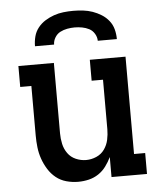

<svg xmlns="http://www.w3.org/2000/svg" viewBox="-53 -786 706 841"><g transform="rotate(-5 300.0 -366.0)"><path d="M257 8Q231 8 205.5 1Q180 -6 160 -22Q140 -38 126 -60.5Q112 -83 103.5 -107.5Q95 -132 92 -158Q89 -184 89 -210V-428H40V-520H196V-210Q196 -187 201 -164Q206 -141 219.5 -122Q233 -103 255 -93.5Q277 -84 300 -84Q323 -84 345 -93.5Q367 -103 380.5 -122Q394 -141 399 -164Q404 -187 404 -210V-428H354V-520H511V-92H560V0H404V-88Q394 -67 380 -48Q366 -29 346.5 -16Q327 -3 304 2.5Q281 8 257 8ZM120 -600Q120 -622 125.5 -643Q131 -664 144.5 -681Q158 -698 176.5 -709.5Q195 -721 215 -728Q235 -735 256.5 -737.5Q278 -740 300 -740Q322 -740 343.5 -737.5Q365 -735 385 -728Q405 -721 423.5 -709.5Q442 -698 455.5 -681Q469 -664 474.5 -643Q480 -622 480 -600H396Q396 -616 387 -631Q378 -646 363.5 -653.5Q349 -661 332.5 -664Q316 -667 300 -667Q284 -667 267.5 -664Q251 -661 236.5 -653.5Q222 -646 213 -631Q204 -616 204 -600Z"/></g></svg>

Font: Iosevka Etoile Semibold
Style: Regular
Weight: 600
Designer: Belleve Invis
Foundry: Belleve Invis
Version: Version 22.1.2; ttfautohint (v1.8.4)